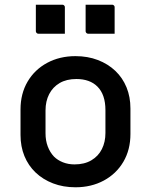

<svg xmlns="http://www.w3.org/2000/svg" viewBox="-20 -783 640 814"><path d="M300 -545Q352 -545 395 -528.5Q438 -512 469 -482.5Q500 -453 516.5 -412.5Q533 -372 533 -323V-215Q533 -148 503 -97Q473 -46 420 -17.5Q367 11 300 11Q248 11 205 -5.5Q162 -22 131 -51.5Q100 -81 83.5 -121.5Q67 -162 67 -211V-319Q67 -386 97 -437Q127 -488 180 -516.5Q233 -545 300 -545ZM304 -448Q262 -448 233 -431Q204 -414 188.5 -384Q173 -354 173 -315V-218Q173 -187 182.5 -162Q192 -137 209 -119Q224 -104 246.5 -95Q269 -86 296 -86Q338 -86 367.5 -103.5Q397 -121 412 -151Q427 -181 427 -219V-316Q427 -349 418.5 -374Q410 -399 393 -416Q377 -432 354.5 -440Q332 -448 304 -448ZM132 -763Q160 -763 188 -763Q216 -763 244 -763Q248 -763 250 -761.5Q252 -760 253.5 -758Q255 -756 255 -752V-640Q227 -640 199 -640Q171 -640 143 -640Q140 -640 137.5 -641.5Q135 -643 133.5 -645.5Q132 -648 132 -651ZM343 -763Q371 -763 399 -763Q427 -763 455 -763Q459 -763 461 -761.5Q463 -760 464.5 -758Q466 -756 466 -752V-640Q438 -640 410 -640Q382 -640 354 -640Q351 -640 348.5 -641.5Q346 -643 344.5 -645.5Q343 -648 343 -651Z"/></svg>

Font: Recursive Medium
Style: Regular
Weight: 500
Version: Version 1.085